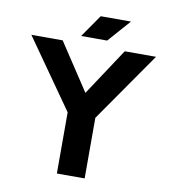

<svg xmlns="http://www.w3.org/2000/svg" viewBox="-95 -969 927 1050"><g transform="rotate(10 369.0 -444.5)"><path d="M436.5 -763.7 546.9 -888.7H378.9L292 -763.7ZM292 0H446.3V-336.4L715.3 -722.7H541.5L369.1 -461.4L196.8 -722.7H22.9L292 -339.8Z"/></g></svg>

Font: Giphurs ExtraBold
Style: Regular
Weight: 800
Version: Version 1.000